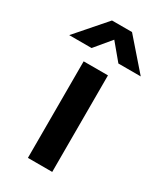

<svg xmlns="http://www.w3.org/2000/svg" viewBox="-240 -855 791 930"><g transform="rotate(30 156.0 -390.0)"><path d="M-44 -615 100 -780H212L356 -615H231L156 -705L81 -615ZM80 0V-540H216V0Z"/></g></svg>

Font: Manrope ExtraLight ExtraBold
Style: Regular
Weight: 800
Version: Version 4.504